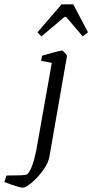

<svg xmlns="http://www.w3.org/2000/svg" viewBox="-117 -687 426 886"><path d="M-97 153 -87 123Q-5 123 5 119Q19 112 31 78.5Q43 45 50 9L122 -397L73 -406L77 -430Q104 -438 130.5 -445Q157 -452 169 -454Q172 -454 182.5 -443Q193 -432 192 -428L111 36Q106 65 82 98.5Q58 132 30 155.5Q2 179 -12 179Q-28 179 -97 153ZM56 -538 167 -667H221L289 -538L265 -519L188 -609H181L74 -519Z"/></svg>

Font: Grenze Light
Style: Italic
Weight: 300
Italic angle: -10°
Designer: Renata Polastri
Foundry: Omnibus-Type
Version: Version 1.002; ttfautohint (v1.8)